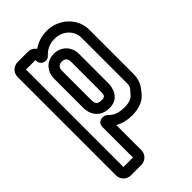

<svg xmlns="http://www.w3.org/2000/svg" viewBox="-224 -575 858 858"><g transform="rotate(-45 205.0 -146.5)"><path d="M127 -446C127 -418 161 -407 177 -423C198 -445 220 -458 255 -458C305 -458 343 -421 343 -377V-103C343 -66 344 -71 316 -39C306 -27 289 -20 258 -20C223 -20 200 -29 183 -48C167 -64 127 -63 127 -27V165H67V-451H127ZM130 -501H64C38 -501 17 -480 17 -454V168C17 194 38 215 64 215H130C156 215 177 194 177 168V10C200 23 228 30 258 30C297 30 332 19 354 -7C382 -39 393 -60 393 -103V-377C393 -451 329 -508 255 -508C220 -508 191 -497 168 -481C160 -492 147 -501 130 -501ZM205 -413C153 -413 127 -372 127 -335V-149C127 -102 156 -65 210 -65C272 -65 284 -119 284 -149V-335C284 -379 250 -413 205 -413ZM205 -363C224 -363 234 -353 234 -335V-149C234 -123 232 -115 210 -115C184 -115 177 -124 177 -149V-335C177 -350 185 -363 205 -363Z"/></g></svg>

Font: DIN Rundschrift
Style: MittelKont
Weight: 400
Version: Version 1.027